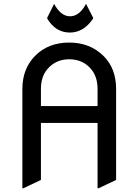

<svg xmlns="http://www.w3.org/2000/svg" viewBox="-20 -971 728 1010"><path d="M228.5 -873V-877.9L264.6 -950.7Q299.8 -885.3 348.6 -885.3Q397.5 -885.3 432.6 -950.7L469.7 -877.9V-873Q419.9 -799.8 347.7 -799.8Q272.5 -799.8 228.5 -873ZM97.7 19.5V-502.9Q97.7 -608.4 163.6 -676.3Q232.9 -747.1 344.2 -747.1Q453.6 -747.1 524.9 -676.3Q590.8 -610.8 590.8 -502.9V-24.4L498 19.5H493.2V-324.2H195.3V-24.4L102.5 19.5ZM195.3 -413.1H493.2V-502.9Q493.2 -568.4 458 -608.9Q414.6 -659.2 344.2 -659.2Q273.9 -659.2 230.5 -608.9Q195.3 -568.4 195.3 -502.9Z"/></svg>

Font: Nova Round
Style: Book
Weight: 400
Version: Version 2.000